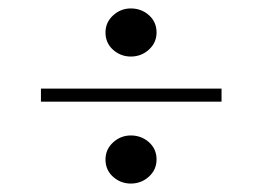

<svg xmlns="http://www.w3.org/2000/svg" viewBox="-20 -532 622 455"><path d="M77 -291V-322H505V-291ZM290 -97Q266 -97 248 -113Q230 -129 230 -154Q230 -178 248 -194.5Q266 -211 290 -211Q315 -211 333 -195Q351 -179 351 -154Q351 -130 333 -113.5Q315 -97 290 -97ZM290 -398Q266 -398 248 -414Q230 -430 230 -455Q230 -479 248 -495.5Q266 -512 290 -512Q315 -512 333 -496Q351 -480 351 -455Q351 -431 333 -414.5Q315 -398 290 -398Z"/></svg>

Font: Literata 60pt
Style: Regular
Weight: 400
Designer: Latin by Veronika Burian and Jose Scaglione. Greek by Irene Vlachou. Cyrillic by Vera Evstafieva.
Foundry: TypeTogether
Version: Version 3.002